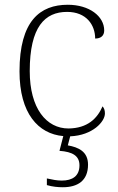

<svg xmlns="http://www.w3.org/2000/svg" viewBox="-20 -563 497 807"><path d="M244 224C306 224 350 197 350 129C350 74 310 56 265 48L275 10C370 6 421 -52 421 -86C421 -99 418 -108 411 -116C389 -65 348 -24 268 -23C175 -23 105 -107 105 -264C105 -451 169 -513 262 -513C343 -513 380 -458 380 -401C404 -401 418 -413 418 -435C418 -495 355 -543 265 -543C149 -543 62 -476 62 -263C62 -86 141 0 246 9L230 71C285 75 314 92 314 132C314 177 284 196 240 196C218 196 201 192 177 187V215C201 222 224 224 244 224Z"/></svg>

Font: Noto Serif Lao ExtraLight
Style: Regular
Weight: 200
Designer: Monotype Design Team
Foundry: Monotype Imaging Inc.
Version: Version 2.003